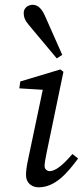

<svg xmlns="http://www.w3.org/2000/svg" viewBox="-20 -782 352 815"><path d="M90.4 -38.3C90.4 -4.1 116.5 13.1 144 13.1C215.4 13.1 266.7 -49 311.6 -109.2L287.4 -128.3C246.6 -80.4 214.9 -55.6 191.1 -55.6C180.1 -55.6 169.2 -63.5 169.2 -77.5C169.2 -89.5 173.2 -110.3 178.2 -135.1L249.3 -477.2L236.2 -487.3L66.1 -436.2L62 -407L181.4 -399.7L164.3 -414.1L100.5 -111C91.6 -70.3 90.4 -52.7 90.4 -38.3ZM244.2 -549.2C219.4 -605.1 194.7 -660.9 169.9 -716.8C157.7 -743.7 141.4 -761.6 119.2 -761.6C98.9 -761.6 80.6 -748.3 80.6 -727C80.6 -709.6 85.9 -695.3 102.3 -676C142.2 -628.4 181.2 -581.8 221 -534.1L244.2 -549.2Z"/></svg>

Font: Source Serif Variable
Style: Italic
Weight: 389
Italic angle: -12°
Designer: Frank Grießhammer
Foundry: Adobe Systems Incorporated
Version: Version 3.001;hotconv 1.0.111;makeotfexe 2.5.65597